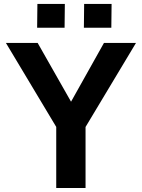

<svg xmlns="http://www.w3.org/2000/svg" viewBox="-20 -937 707 957"><path d="M657.8 -723 406.4 -304.1V0H260.3V-304.4L9.5 -723H167.7L334.1 -430.1L498.2 -723ZM398.1 -798.7 399.4 -917.4H536.2L534.9 -798.7ZM165.1 -798.7 166.4 -917.4H303.2L301.9 -798.7Z"/></svg>

Font: Public Sans Thin
Style: Regular
Weight: 100
Designer: The Public Sans project authors (U.S. Web Design System). Libre Franklin designed by Pablo Impallari and Rodrigo Fuenzal
Version: Version 1.008